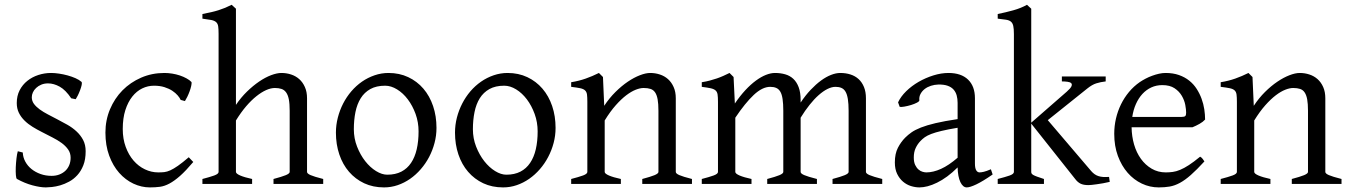

<svg xmlns="http://www.w3.org/2000/svg" viewBox="-20 -777 5701 811"><path d="M341.8 -138.2Q341.8 -103.5 332 -78.9Q322.3 -54.2 306.6 -37.1Q291 -20 272 -9.8Q252.9 0.5 234.4 5.9Q215.8 11.2 199.5 12.9Q183.1 14.6 173.8 14.6Q150.4 14.6 117.4 5.9Q84.5 -2.9 51.8 -21Q48.3 -22.5 47.1 -36.9Q45.9 -51.3 46.6 -70.1Q47.4 -88.9 49.6 -107.9Q51.8 -127 55.2 -138.2L76.2 -132.8Q77.1 -112.3 86.9 -94.2Q96.7 -76.2 113 -63Q129.4 -49.8 151.1 -42Q172.9 -34.2 198.2 -34.2Q215.8 -34.2 230.5 -39.8Q245.1 -45.4 255.9 -55.4Q266.6 -65.4 272.5 -79.6Q278.3 -93.8 278.3 -110.8Q278.3 -130.4 267.8 -145.5Q257.3 -160.6 240.2 -173.1Q223.1 -185.5 201.4 -196.5Q179.7 -207.5 157.2 -219.2Q136.7 -229.5 117.7 -241.2Q98.6 -252.9 83.7 -267.6Q68.8 -282.2 59.8 -300.3Q50.8 -318.4 50.8 -341.8Q50.8 -372.1 63 -395.8Q75.2 -419.4 95.5 -435.5Q115.7 -451.7 141.8 -460.2Q168 -468.8 195.8 -468.8Q210.9 -468.8 229.2 -466.1Q247.6 -463.4 265.4 -458.5Q283.2 -453.6 298.8 -446.8Q314.5 -439.9 324.2 -431.2Q327.1 -428.2 325 -418Q322.8 -407.7 318.1 -395.5Q313.5 -383.3 308.1 -372.6Q302.7 -361.8 299.8 -357.9L280.8 -361.8Q257.3 -397 232.2 -410.9Q207 -424.8 183.1 -424.8Q167 -424.8 154.3 -419.4Q141.6 -414.1 132.6 -405.5Q123.5 -397 118.9 -386.7Q114.3 -376.5 114.3 -366.2Q114.3 -350.6 123.5 -338.1Q132.8 -325.7 147.9 -314.7Q163.1 -303.7 182.4 -293.7Q201.7 -283.7 222.2 -272.9Q243.2 -262.2 264.6 -250Q286.1 -237.8 303.2 -221.9Q320.3 -206.1 331.1 -185.8Q341.8 -165.5 341.8 -138.2Z M796.4 -92.8Q764.6 -55.2 740.5 -33.9Q716.3 -12.7 695.8 -1.7Q675.3 9.3 655.8 12Q636.2 14.6 613.3 14.6Q577.6 14.6 543.7 -1.2Q509.8 -17.1 483.4 -46.9Q457 -76.7 441.2 -119.6Q425.3 -162.6 425.3 -216.8Q425.3 -269.5 444.6 -315.4Q463.9 -361.3 497.3 -395.3Q530.8 -429.2 576.2 -449Q621.6 -468.8 674.3 -468.8Q690.4 -468.8 707.3 -466.1Q724.1 -463.4 739.5 -458.3Q754.9 -453.1 767.8 -446Q780.8 -439 789.1 -430.2Q790 -424.3 787.6 -413.6Q785.2 -402.8 780.8 -390.9Q776.4 -378.9 771 -367.9Q765.6 -356.9 761.2 -350.1L743.2 -355Q739.3 -363.8 730.5 -374Q721.7 -384.3 707.8 -393.6Q693.8 -402.8 674.6 -408.9Q655.3 -415 630.4 -415Q604.5 -415 580.8 -403.6Q557.1 -392.1 538.8 -369.1Q520.5 -346.2 509.5 -312Q498.5 -277.8 498.5 -231.9Q498.5 -190.4 511 -156.5Q523.4 -122.6 544.2 -98.6Q564.9 -74.7 592 -61.8Q619.1 -48.8 648.4 -48.8Q662.1 -48.8 673.8 -50Q685.5 -51.3 699.5 -57.6Q713.4 -64 731.7 -76.7Q750 -89.4 777.3 -112.8Z M1135.3 0V-21Q1170.4 -30.3 1187 -37.1Q1203.6 -43.9 1203.6 -50.8V-309.1Q1203.6 -338.9 1200 -357.4Q1196.3 -376 1188.5 -386.7Q1180.7 -397.5 1168.9 -401.4Q1157.2 -405.3 1141.1 -405.3Q1124 -405.3 1104.2 -396.5Q1084.5 -387.7 1063 -370.6Q1041.5 -353.5 1019.5 -327.9Q997.6 -302.2 976.6 -268.1V-50.8Q976.6 -43.5 994.9 -35.6Q1013.2 -27.8 1044.9 -21V0H835V-21Q867.2 -29.3 885.3 -35.9Q903.3 -42.5 903.3 -50.8V-633.8Q903.3 -654.3 901.6 -665.8Q899.9 -677.2 892.8 -683.6Q885.7 -689.9 872.1 -692.6Q858.4 -695.3 835 -698.2V-717.8Q855.5 -721.7 872.3 -725.6Q889.2 -729.5 903.6 -734.1Q918 -738.8 931.2 -744.1Q944.3 -749.5 958.5 -756.8L976.6 -740.2V-334Q997.6 -365.2 1023.2 -390.1Q1048.8 -415 1074.7 -432.6Q1100.6 -450.2 1125.2 -459.5Q1149.9 -468.8 1168.9 -468.8Q1189.9 -468.8 1209.5 -462.4Q1229 -456.1 1243.9 -442.9Q1258.8 -429.7 1267.8 -409.4Q1276.9 -389.2 1276.9 -361.8V-50.8Q1276.9 -43.9 1291.7 -37.4Q1306.6 -30.8 1345.2 -21V0Z M1748 -222.2Q1748 -260.7 1735.4 -295.7Q1722.7 -330.6 1702.6 -357.2Q1682.6 -383.8 1657.2 -399.4Q1631.8 -415 1606.9 -415Q1569.8 -415 1544.4 -400.9Q1519 -386.7 1503.7 -362.1Q1488.3 -337.4 1481.4 -303.7Q1474.6 -270 1474.6 -231Q1474.6 -192.4 1488.3 -157.5Q1502 -122.6 1522.7 -96.2Q1543.5 -69.8 1568.4 -54.4Q1593.3 -39.1 1615.7 -39.1Q1650.4 -39.1 1675.3 -52Q1700.2 -64.9 1716.3 -88.9Q1732.4 -112.8 1740.2 -146.5Q1748 -180.2 1748 -222.2ZM1823.7 -236.8Q1823.7 -204.1 1815.4 -172.9Q1807.1 -141.6 1792.5 -113.8Q1777.8 -85.9 1757.3 -62.3Q1736.8 -38.6 1712.2 -21.5Q1687.5 -4.4 1659.7 5.1Q1631.8 14.6 1602.1 14.6Q1555.7 14.6 1518.3 -2.9Q1481 -20.5 1454.3 -51.3Q1427.7 -82 1413.3 -124.5Q1398.9 -167 1398.9 -216.8Q1398.9 -249 1407 -280.3Q1415 -311.5 1429.4 -339.6Q1443.8 -367.7 1464.1 -391.4Q1484.4 -415 1509 -432.1Q1533.7 -449.2 1562.3 -459Q1590.8 -468.8 1621.1 -468.8Q1667 -468.8 1704.3 -451.2Q1741.7 -433.6 1768.3 -402.6Q1794.9 -371.6 1809.3 -329.1Q1823.7 -286.6 1823.7 -236.8Z M2251 -222.2Q2251 -260.7 2238.3 -295.7Q2225.6 -330.6 2205.6 -357.2Q2185.5 -383.8 2160.2 -399.4Q2134.8 -415 2109.9 -415Q2072.8 -415 2047.4 -400.9Q2022 -386.7 2006.6 -362.1Q1991.2 -337.4 1984.4 -303.7Q1977.5 -270 1977.5 -231Q1977.5 -192.4 1991.2 -157.5Q2004.9 -122.6 2025.6 -96.2Q2046.4 -69.8 2071.3 -54.4Q2096.2 -39.1 2118.7 -39.1Q2153.3 -39.1 2178.2 -52Q2203.1 -64.9 2219.2 -88.9Q2235.4 -112.8 2243.2 -146.5Q2251 -180.2 2251 -222.2ZM2326.7 -236.8Q2326.7 -204.1 2318.4 -172.9Q2310.1 -141.6 2295.4 -113.8Q2280.8 -85.9 2260.3 -62.3Q2239.7 -38.6 2215.1 -21.5Q2190.4 -4.4 2162.6 5.1Q2134.8 14.6 2105 14.6Q2058.6 14.6 2021.2 -2.9Q1983.9 -20.5 1957.3 -51.3Q1930.7 -82 1916.3 -124.5Q1901.9 -167 1901.9 -216.8Q1901.9 -249 1909.9 -280.3Q1918 -311.5 1932.4 -339.6Q1946.8 -367.7 1967 -391.4Q1987.3 -415 2012 -432.1Q2036.6 -449.2 2065.2 -459Q2093.8 -468.8 2124 -468.8Q2169.9 -468.8 2207.3 -451.2Q2244.6 -433.6 2271.2 -402.6Q2297.9 -371.6 2312.3 -329.1Q2326.7 -286.6 2326.7 -236.8Z M2692.9 0V-21Q2728 -30.3 2744.6 -37.1Q2761.2 -43.9 2761.2 -50.8V-309.1Q2761.2 -338.9 2757.8 -357.4Q2754.4 -376 2747.1 -386.7Q2739.7 -397.5 2727.8 -401.4Q2715.8 -405.3 2698.7 -405.3Q2683.6 -405.3 2665 -397.9Q2646.5 -390.6 2625.2 -374.5Q2604 -358.4 2580.8 -332.3Q2557.6 -306.2 2534.2 -268.1V-50.8Q2534.2 -43.5 2552.5 -35.6Q2570.8 -27.8 2602.5 -21V0H2392.6V-21Q2424.8 -29.3 2442.9 -35.9Q2460.9 -42.5 2460.9 -50.8V-347.2Q2460.9 -366.2 2459.5 -377.4Q2458 -388.7 2451.4 -395Q2444.8 -401.4 2431.2 -404.3Q2417.5 -407.2 2392.6 -410.2V-429.7Q2425.8 -435.1 2454.1 -445.1Q2482.4 -455.1 2509.8 -468.8L2526.9 -451.7L2532.2 -330.1Q2553.7 -362.8 2579.6 -388.4Q2605.5 -414.1 2631.8 -431.9Q2658.2 -449.7 2682.9 -459.2Q2707.5 -468.8 2726.6 -468.8Q2747.6 -468.8 2767.1 -462.4Q2786.6 -456.1 2801.5 -442.9Q2816.4 -429.7 2825.4 -409.4Q2834.5 -389.2 2834.5 -361.8V-50.8Q2834.5 -43.9 2849.4 -37.4Q2864.3 -30.8 2902.8 -21V0Z M3496.6 0V-21Q3531.7 -30.3 3548.1 -37.1Q3564.5 -43.9 3564.5 -50.8V-309.1Q3564.5 -338.9 3561.3 -358.6Q3558.1 -378.4 3551.5 -389.6Q3544.9 -400.9 3534.4 -405.5Q3523.9 -410.2 3509.3 -410.2Q3493.2 -410.2 3475.1 -401.1Q3457 -392.1 3438 -375.2Q3418.9 -358.4 3399.7 -334.2Q3380.4 -310.1 3361.8 -279.8V-50.8Q3361.8 -43.9 3377 -37.4Q3392.1 -30.8 3430.7 -21V0H3220.7V-21Q3255.9 -30.3 3272.2 -37.1Q3288.6 -43.9 3288.6 -50.8V-309.1Q3288.6 -338.9 3285.6 -358.6Q3282.7 -378.4 3276.1 -389.6Q3269.5 -400.9 3259 -405.5Q3248.5 -410.2 3233.4 -410.2Q3200.2 -410.2 3163.8 -376Q3127.4 -341.8 3085.9 -279.8V-50.8Q3085.9 -43.5 3104.2 -35.6Q3122.6 -27.8 3154.3 -21V0H2944.3V-21Q2976.6 -29.3 2994.6 -35.9Q3012.7 -42.5 3012.7 -50.8V-347.2Q3012.7 -366.7 3011 -377.9Q3009.3 -389.2 3002.2 -395.3Q2995.1 -401.4 2981.4 -404.3Q2967.8 -407.2 2944.3 -410.2V-429.7Q2962.9 -432.6 2978.5 -436.8Q2994.1 -440.9 3008.3 -445.8Q3022.5 -450.7 3035.4 -456.5Q3048.3 -462.4 3061.5 -468.8L3078.6 -451.7L3084 -339.8Q3106 -372.1 3128.4 -396.2Q3150.9 -420.4 3172.9 -436.5Q3194.8 -452.6 3215.3 -460.7Q3235.8 -468.8 3253.4 -468.8Q3276.9 -468.8 3296.6 -463.1Q3316.4 -457.5 3330.8 -444.1Q3345.2 -430.7 3353.5 -408.7Q3361.8 -386.7 3361.8 -354V-343.8Q3382.3 -374.5 3404.3 -397.7Q3426.3 -420.9 3448 -436.8Q3469.7 -452.6 3490.5 -460.7Q3511.2 -468.8 3529.3 -468.8Q3552.7 -468.8 3572.5 -462.4Q3592.3 -456.1 3606.7 -442.9Q3621.1 -429.7 3629.4 -409.4Q3637.7 -389.2 3637.7 -361.8V-50.8Q3637.7 -43.9 3652.8 -37.4Q3668 -30.8 3706.5 -21V0Z M3892.6 -48.8Q3921.9 -48.8 3954.8 -63.7Q3987.8 -78.6 4024.9 -110.8V-237.3Q3983.9 -230.5 3957.3 -224.1Q3930.7 -217.8 3913.6 -211.2Q3896.5 -204.6 3886.2 -197.3Q3876 -189.9 3868.2 -181.6Q3855.5 -168.5 3847.7 -151.6Q3839.8 -134.8 3839.8 -111.8Q3839.8 -92.3 3845.7 -80.1Q3851.6 -67.9 3859.9 -60.8Q3868.2 -53.7 3877.2 -51.3Q3886.2 -48.8 3892.6 -48.8ZM4172.9 -40Q4131.3 -11.2 4104.2 1.7Q4077.1 14.6 4063.5 14.6Q4047.4 14.6 4036.6 -7.8Q4025.9 -30.3 4024.9 -69.8Q4002.9 -47.9 3981 -31.7Q3959 -15.6 3938 -5.4Q3917 4.9 3898.2 9.8Q3879.4 14.6 3863.8 14.6Q3846.2 14.6 3827.6 8.8Q3809.1 2.9 3794.2 -9.8Q3779.3 -22.5 3769.5 -42.5Q3759.8 -62.5 3759.8 -90.8Q3759.8 -127.9 3772.7 -152.8Q3785.6 -177.7 3803.7 -195.8Q3815.4 -207.5 3830.3 -218Q3845.2 -228.5 3869.9 -238.3Q3894.5 -248 3931.6 -256.8Q3968.8 -265.6 4024.9 -273.9V-342.8Q4024.9 -359.4 4021 -373.8Q4017.1 -388.2 4007.8 -398.7Q3998.5 -409.2 3982.7 -414.8Q3966.8 -420.4 3942.9 -419.9Q3927.2 -419.4 3912.1 -414.6Q3897 -409.7 3885.7 -400.9Q3874.5 -392.1 3868.2 -380.1Q3861.8 -368.2 3863.3 -353.5Q3863.8 -349.1 3853.3 -343.5Q3842.8 -337.9 3828.4 -333.5Q3814 -329.1 3800 -326.7Q3786.1 -324.2 3780.3 -325.7L3773.4 -344.7Q3784.7 -369.1 3807.6 -391.6Q3830.6 -414.1 3860.1 -431.2Q3889.6 -448.2 3922.6 -458.5Q3955.6 -468.8 3986.3 -468.8Q4040 -468.8 4069.1 -440.7Q4098.1 -412.6 4098.1 -362.3V-86.9Q4098.1 -66.4 4103.5 -57.6Q4108.9 -48.8 4117.7 -48.8Q4124.5 -48.8 4135.3 -51.3Q4146 -53.7 4165.5 -62Z M4194.3 0V-21Q4226.6 -29.3 4244.6 -35.6Q4262.7 -42 4262.7 -50.8V-632.8Q4262.7 -655.3 4260 -667.5Q4257.3 -679.7 4249.8 -685.8Q4242.2 -691.9 4228.8 -693.8Q4215.3 -695.8 4194.3 -698.2V-717.8Q4228 -724.6 4260.5 -733.6Q4293 -742.7 4317.9 -756.8L4335.9 -740.2V-258.8L4486.3 -390.1Q4502.4 -404.3 4505.9 -412.8Q4509.3 -421.4 4504.6 -425.8Q4500 -430.2 4489 -431.6Q4478 -433.1 4465.3 -433.1V-454.1H4650.4V-433.1Q4628.9 -430.7 4610.8 -425Q4592.8 -419.4 4572.3 -402.8L4405.8 -269.5L4589.4 -54.2Q4596.2 -46.4 4603.5 -41.3Q4610.8 -36.1 4619.6 -33.2Q4628.4 -30.3 4639.4 -29.5Q4650.4 -28.8 4664.6 -29.8L4667.5 -8.8Q4653.3 -5.4 4639.4 -2.9Q4625.5 -0.5 4613.5 1.2Q4601.6 2.9 4592 3.9Q4582.5 4.9 4577.6 4.9Q4557.1 4.9 4544.7 -1Q4532.2 -6.8 4521.5 -21L4335.9 -254.9V-50.8Q4335.9 -46.9 4337.6 -43.9Q4339.4 -41 4344.7 -37.8Q4350.1 -34.7 4360.8 -30.8Q4371.6 -26.9 4389.6 -21V0Z M4889.6 -417.5Q4864.3 -417.5 4843 -407.7Q4821.8 -397.9 4805.4 -380.1Q4789.1 -362.3 4778.1 -337.6Q4767.1 -313 4762.7 -283.2H4971.7Q4982.9 -283.2 4986.6 -286.9Q4990.2 -290.5 4990.2 -300.8Q4990.2 -314 4986.6 -333.7Q4982.9 -353.5 4971.9 -372.3Q4960.9 -391.1 4941.2 -404.3Q4921.4 -417.5 4889.6 -417.5ZM5070.3 -272Q5061.5 -262.2 5046.9 -253.9Q5032.2 -245.6 5016.6 -239.3H4759.8Q4760.3 -201.2 4770.3 -166.7Q4780.3 -132.3 4799.1 -106.2Q4817.9 -80.1 4844.5 -64.5Q4871.1 -48.8 4904.3 -48.8Q4919.4 -48.8 4933.8 -50.8Q4948.2 -52.7 4964.8 -59.6Q4981.4 -66.4 5001.7 -79.6Q5022 -92.8 5049.3 -115.2Q5055.7 -111.8 5060.3 -105.5Q5064.9 -99.1 5067.4 -95.2Q5034.7 -59.6 5010 -37.8Q4985.4 -16.1 4963.6 -4.4Q4941.9 7.3 4920.7 11Q4899.4 14.6 4874.5 14.6Q4836.9 14.6 4803 -1.5Q4769 -17.6 4743.2 -47.1Q4717.3 -76.7 4701.9 -118.4Q4686.5 -160.2 4686.5 -211.9Q4686.5 -244.6 4693.8 -276.4Q4701.2 -308.1 4715.1 -336.4Q4729 -364.7 4749 -388.7Q4769 -412.6 4794.4 -430.2Q4805.2 -437.5 4818.6 -444.6Q4832 -451.7 4846.7 -457Q4861.3 -462.4 4875.7 -465.6Q4890.1 -468.8 4903.3 -468.8Q4935.1 -468.8 4960 -460Q4984.9 -451.2 5003.4 -436.3Q5022 -421.4 5034.7 -401.6Q5047.4 -381.8 5055.4 -359.9Q5063.5 -337.9 5066.9 -315.2Q5070.3 -292.5 5070.3 -272Z M5436.5 0V-21Q5471.7 -30.3 5488.3 -37.1Q5504.9 -43.9 5504.9 -50.8V-309.1Q5504.9 -338.9 5501.5 -357.4Q5498 -376 5490.7 -386.7Q5483.4 -397.5 5471.4 -401.4Q5459.5 -405.3 5442.4 -405.3Q5427.2 -405.3 5408.7 -397.9Q5390.1 -390.6 5368.9 -374.5Q5347.7 -358.4 5324.5 -332.3Q5301.3 -306.2 5277.8 -268.1V-50.8Q5277.8 -43.5 5296.1 -35.6Q5314.5 -27.8 5346.2 -21V0H5136.2V-21Q5168.5 -29.3 5186.5 -35.9Q5204.6 -42.5 5204.6 -50.8V-347.2Q5204.6 -366.2 5203.1 -377.4Q5201.7 -388.7 5195.1 -395Q5188.5 -401.4 5174.8 -404.3Q5161.1 -407.2 5136.2 -410.2V-429.7Q5169.4 -435.1 5197.8 -445.1Q5226.1 -455.1 5253.4 -468.8L5270.5 -451.7L5275.9 -330.1Q5297.4 -362.8 5323.2 -388.4Q5349.1 -414.1 5375.5 -431.9Q5401.9 -449.7 5426.5 -459.2Q5451.2 -468.8 5470.2 -468.8Q5491.2 -468.8 5510.7 -462.4Q5530.3 -456.1 5545.2 -442.9Q5560.1 -429.7 5569.1 -409.4Q5578.1 -389.2 5578.1 -361.8V-50.8Q5578.1 -43.9 5593 -37.4Q5607.9 -30.8 5646.5 -21V0Z"/></svg>

Font: Gentium Plus Eur
Style: Regular
Weight: 400
Designer: J. Victor Gaultney, Annie Olsen, Iska Routamaa, Becca Hirsbrunner
Foundry: SIL International
Version: Version 5.000